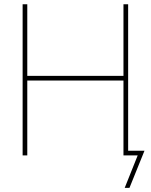

<svg xmlns="http://www.w3.org/2000/svg" viewBox="-20 -748 726 924"><path d="M88.9 0V-727.5H111.3V-382.8H574.2V-727.5H596.7V0H574.2V-360.4H111.3V0ZM580.1 156.2 642.6 0H581.1V-22.5H675.3L603 156.2Z"/></svg>

Font: Inter 28pt Thin
Style: Regular
Weight: 250
Designer: Rasmus Andersson
Foundry: rsms
Version: Version 4.001;git-66647c0bb